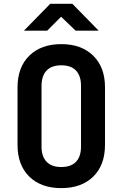

<svg xmlns="http://www.w3.org/2000/svg" viewBox="-20 -970 639 1000"><path d="M104.5 -810.1 241.7 -950.2H356.9L494.1 -810.1H374L298.3 -882.8L225.6 -810.1ZM299.3 9.8Q194.3 9.8 132.8 -49.8Q71.3 -109.9 71.3 -215.8V-514.2Q71.3 -620.1 132.8 -680.2Q194.3 -740.2 299.3 -740.2Q403.8 -740.2 465.3 -680.2Q526.9 -620.1 526.9 -515.1V-215.8Q526.9 -109.9 465.3 -49.8Q403.8 9.8 299.3 9.8ZM299.3 -100.1Q349.6 -100.1 376 -127.4Q401.9 -154.8 401.9 -206.1V-523.9Q401.9 -574.7 376 -602.5Q350.1 -629.9 299.3 -629.9Q248.5 -629.9 222.7 -602.5Q196.8 -575.2 196.3 -523.9V-206.1Q196.3 -155.3 222.7 -127.4Q248.5 -100.1 299.3 -100.1Z"/></svg>

Font: UDEV Gothic 35
Style: Bold
Weight: 700
Version: v2.1.0; ttfautohint (v1.8.4.7-5d5b-dirty) -l 6 -r 45 -G 200 